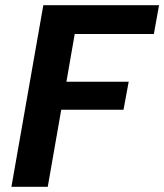

<svg xmlns="http://www.w3.org/2000/svg" viewBox="-20 -720 633 740"><path d="M24 0 147 -700H593L573 -589H268L236 -405H476L456 -297H216L164 0Z"/></svg>

Font: DM Sans 16pt ExtraBold
Style: Italic
Weight: 800
Italic angle: -10°
Version: Version 4.004;gftools[0.9.30]